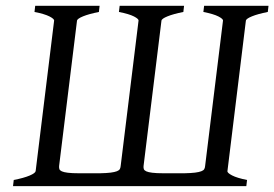

<svg xmlns="http://www.w3.org/2000/svg" viewBox="-20 -635 936 655"><path d="M896 -615.2 893.6 -594.2Q859.4 -587.4 839.6 -579.3Q819.8 -571.3 818.8 -564.5L755.9 -51.3Q754.9 -45.4 771.7 -36.6Q788.6 -27.8 822.8 -21L820.3 0H24.4L26.9 -21Q61.5 -27.8 81.1 -36.1Q100.6 -44.4 101.6 -51.3L164.6 -564.5Q165.5 -570.3 148.9 -578.9Q132.3 -587.4 97.7 -594.2L100.1 -615.2H319.8L317.4 -594.2Q283.2 -587.4 263.4 -579.3Q243.7 -571.3 242.7 -564.5L181.6 -68.4Q181.2 -62.5 182.6 -58.1Q184.1 -53.7 190.9 -50.5Q197.8 -47.4 211.4 -45.7Q225.1 -43.9 249.5 -43.9H320.8Q343.8 -44.4 357.4 -46.1Q371.1 -47.9 378.7 -50.8Q386.2 -53.7 388.7 -58.1Q391.1 -62.5 391.6 -68.4L452.6 -564.5Q453.6 -570.3 437 -578.9Q420.4 -587.4 385.7 -594.2L388.2 -615.2H607.9L605.5 -594.2Q571.3 -587.4 551.5 -579.3Q531.7 -571.3 530.8 -564.5L469.7 -68.4Q469.2 -62.5 470.7 -58.1Q472.2 -53.7 479 -50.5Q485.8 -47.4 499.5 -45.7Q513.2 -43.9 537.6 -43.9H608.9Q631.8 -44.4 645.5 -46.1Q659.2 -47.9 666.7 -50.8Q674.3 -53.7 676.8 -58.1Q679.2 -62.5 679.7 -68.4L740.7 -564.5Q741.7 -570.3 725.1 -578.9Q708.5 -587.4 673.8 -594.2L676.3 -615.2Z"/></svg>

Font: Akkhara
Style: Italic
Weight: 400
Italic angle: -7°
Designer: J. Victor Gaultney
Version: Version 1.00 June 13, 2006, initial release